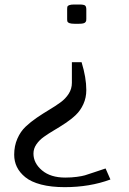

<svg xmlns="http://www.w3.org/2000/svg" viewBox="-20 -603 561 832"><path d="M291.5 -244.1V-333.5L333.5 -333.5Q354 -266.6 354 -212.9Q354 -179.7 341.3 -151.8Q328.6 -124 308.6 -105Q288.6 -85.9 263.9 -69.6Q239.3 -53.2 214.8 -38.8Q190.4 -24.4 170.4 -10.2Q150.4 3.9 137.7 22.5Q125 41 125 62.5Q125 104 162.1 135.3Q199.2 166.5 262.7 166.5Q290.5 166.5 313.2 163.3Q335.9 160.2 347.9 156.7Q359.9 153.3 389.4 143.1Q418.9 132.8 437.5 127L458.5 174.8Q368.7 208 260.3 208Q201.7 208 158 196.6Q114.3 185.1 89.6 164.8Q64.9 144.6 53.2 120.4Q41.5 96.2 41.5 67.4Q41.5 29.3 55.2 -1.9Q68.8 -33.2 91.1 -54.2Q113.3 -75.2 139.9 -93.2Q166.5 -111.3 193.1 -127.2Q219.7 -143 241.9 -159.2Q264.2 -175.3 277.8 -196.8Q291.5 -218.2 291.5 -244.1ZM271 -521V-562.5Q271 -571.3 272.2 -574.7Q273.4 -578.1 280.3 -580.8Q287.1 -583.5 302.2 -583.5L322.8 -583.5Q343.3 -583.5 348.6 -579.1Q354 -574.7 354 -562.5V-521Q354 -515.6 353.5 -513.2Q353 -510.7 350.3 -507.1Q347.7 -503.4 340.8 -501.7Q334 -500 322.8 -500L302.2 -500Q287.6 -500 280.5 -502.9Q273.4 -505.8 272.2 -509.5Q271 -513.2 271 -521Z"/></svg>

Font: Resagnicto
Style: Regular
Weight: 500
Version: Version 0.9991